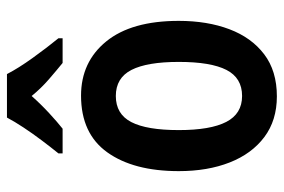

<svg xmlns="http://www.w3.org/2000/svg" viewBox="-152 -654 816 552"><g transform="rotate(-90 256.0 -378.0)"><path d="M472 -272Q472 -190 448 -126.5Q424 -63 376 -26.5Q328 10 255 10Q186 10 138 -26Q90 -62 65 -125.5Q40 -189 40 -272Q40 -402 94 -477.5Q148 -553 257 -553Q354 -553 413 -480.5Q472 -408 472 -272ZM158 -272Q158 -181 181.5 -135.5Q205 -90 256 -90Q308 -90 331 -135Q354 -180 354 -272Q354 -363 331 -408Q308 -453 256 -453Q204 -453 181 -408.5Q158 -364 158 -272ZM319 -766Q336 -733 365.5 -692Q395 -651 422 -618V-606H351Q330 -623 304 -645.5Q278 -668 256 -695Q232 -668 206.5 -644.5Q181 -621 162 -606H91V-618Q108 -639 128 -665.5Q148 -692 165.5 -718.5Q183 -745 194 -766Z"/></g></svg>

Font: Noto Sans Kannada Condensed SemiBold
Style: Regular
Weight: 600
Width: 3
Designer: Jelle Bosma - Monotype Design Team
Foundry: Monotype Imaging Inc.
Version: Version 2.005; ttfautohint (v1.8.4.7-5d5b)